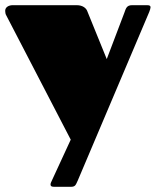

<svg xmlns="http://www.w3.org/2000/svg" viewBox="-20 -520 601 741"><path d="M316 -479C312 -488 300 -500 276 -500H29C16 -500 0 -494 0 -478C0 -473 1 -465 5 -459L253 19L181 175C177 183 175 188 175 192C175 199 180 201 190 201H253C271 201 272 194 280 177L556 -474C559 -482 561 -488 561 -492C561 -498 557 -500 547 -500H490C469 -500 466 -488 460 -471L392 -292Z"/></svg>

Font: Fascinate
Style: Regular
Weight: 900
Designer: Astigmatic (AOETI)
Foundry: Astigmatic (AOETI)
Version: Version 1.000